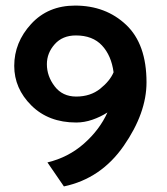

<svg xmlns="http://www.w3.org/2000/svg" viewBox="-20 -599 599 688"><path d="M31 -363Q31 -447 91.5 -513Q152 -579 249 -579Q359 -579 432 -510Q505 -441 505 -304Q505 -194 423.5 -76.5Q342 41 209 69L150 -17Q225 -35 281 -84.5Q337 -134 365 -196Q340 -180 311 -170Q282 -160 253 -160Q154 -160 92.5 -221Q31 -282 31 -363ZM148 -369Q148 -326 176 -289.5Q204 -253 253 -253Q304 -253 339 -281Q374 -309 387 -340Q379 -400 345.5 -436Q312 -472 252 -472Q204 -472 176 -440.5Q148 -409 148 -369Z"/></svg>

Font: Palanquin
Style: Bold
Weight: 700
Designer: Pria Ravichandran
Version: Version 1.0.4